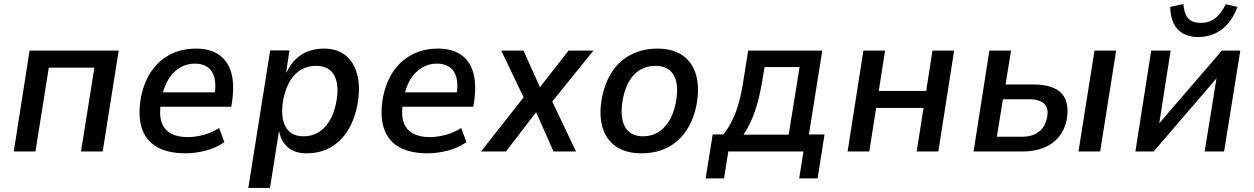

<svg xmlns="http://www.w3.org/2000/svg" viewBox="-20 -748 6191 948"><path d="M48 0 126 -498H566L487 0H380L446 -414H221L155 0Z M897 9Q807 9 752 -24Q697 -57 678.5 -120.5Q660 -184 677 -273Q693 -348 730 -400Q767 -452 822.5 -480Q878 -508 948 -508Q1015 -508 1058.5 -479.5Q1102 -451 1120 -395Q1138 -339 1127 -254L1122 -221H753L764 -292H1058L1038 -270Q1048 -328 1039 -363.5Q1030 -399 1005 -416.5Q980 -434 942 -434Q903 -434 869.5 -414.5Q836 -395 812.5 -358Q789 -321 779 -266L775 -244Q765 -185 777 -147Q789 -109 822 -90Q855 -71 907 -71Q942 -71 983.5 -81.5Q1025 -92 1062 -116L1088 -46Q1044 -16 993 -3.5Q942 9 897 9Z M1206 180 1314 -499H1409L1393 -391H1395Q1416 -434 1444 -459.5Q1472 -485 1506.5 -496.5Q1541 -508 1579 -508Q1648 -508 1690 -471.5Q1732 -435 1746 -370.5Q1760 -306 1743 -222Q1727 -147 1692 -95.5Q1657 -44 1607 -17.5Q1557 9 1494 9Q1436 9 1402.5 -19.5Q1369 -48 1359 -96L1357 -97L1313 180ZM1479 -75Q1519 -75 1550.5 -93.5Q1582 -112 1605 -148Q1628 -184 1639 -237Q1657 -324 1631.5 -373.5Q1606 -423 1540 -423Q1502 -423 1469.5 -405.5Q1437 -388 1414.5 -352.5Q1392 -317 1380 -263Q1363 -175 1388.5 -125Q1414 -75 1479 -75Z M2092 9Q2002 9 1947 -24Q1892 -57 1873.5 -120.5Q1855 -184 1872 -273Q1888 -348 1925 -400Q1962 -452 2017.5 -480Q2073 -508 2143 -508Q2210 -508 2253.5 -479.5Q2297 -451 2315 -395Q2333 -339 2322 -254L2317 -221H1948L1959 -292H2253L2233 -270Q2243 -328 2234 -363.5Q2225 -399 2200 -416.5Q2175 -434 2137 -434Q2098 -434 2064.5 -414.5Q2031 -395 2007.5 -358Q1984 -321 1974 -266L1970 -244Q1960 -185 1972 -147Q1984 -109 2017 -90Q2050 -71 2102 -71Q2137 -71 2178.5 -81.5Q2220 -92 2257 -116L2283 -46Q2239 -16 2188 -3.5Q2137 9 2092 9Z M2355 0 2580 -286 2586 -224 2455 -498H2565L2647 -315H2644L2787 -498H2910L2690 -226V-282L2824 0H2713L2627 -194L2628 -195L2478 0Z M3147 9Q3070 9 3020.5 -25.5Q2971 -60 2953.5 -124Q2936 -188 2954 -275Q2967 -333 2991.5 -376.5Q3016 -420 3051 -449Q3086 -478 3130 -493Q3174 -508 3225 -508Q3303 -508 3351.5 -473.5Q3400 -439 3417.5 -375.5Q3435 -312 3418 -225Q3406 -167 3381 -123Q3356 -79 3321 -49.5Q3286 -20 3242.5 -5.5Q3199 9 3147 9ZM3155 -75Q3194 -75 3225.5 -92.5Q3257 -110 3280.5 -145.5Q3304 -181 3316 -237Q3334 -327 3307.5 -375Q3281 -423 3216 -423Q3179 -423 3146.5 -406.5Q3114 -390 3091 -354.5Q3068 -319 3056 -263Q3039 -172 3065 -123.5Q3091 -75 3155 -75Z M3464 133 3499 -84H3552Q3579 -119 3597.5 -158Q3616 -197 3629 -245Q3642 -293 3651 -353L3674 -498H4040L3974 -84H4051L4017 133H3926L3947 0H3576L3555 133ZM3651 -83H3874L3928 -417H3755L3741 -334Q3729 -262 3707 -197.5Q3685 -133 3651 -83Z M4165 0 4243 -498H4350L4319 -299H4553L4584 -498H4691L4613 0H4506L4540 -215H4306L4272 0Z M4787 0 4865 -498H4972L4945 -331H5080Q5181 -331 5222 -286.5Q5263 -242 5246 -152Q5235 -104 5206.5 -70Q5178 -36 5132.5 -18Q5087 0 5028 0ZM4902 -73H5028Q5076 -73 5107.5 -96Q5139 -119 5149 -164Q5160 -213 5136 -235.5Q5112 -258 5062 -258H4932ZM5305 0 5384 -498H5491L5412 0Z M5586 0 5664 -498H5760L5702 -128H5694L6013 -498H6104L6024 0H5928L5988 -371H5995L5676 0ZM5896 -565Q5853 -565 5822 -582Q5791 -599 5775 -632Q5759 -665 5758 -714L5823 -728Q5826 -682 5846 -658.5Q5866 -635 5909 -635Q5950 -635 5979.5 -657.5Q6009 -680 6032 -727L6090 -714Q6072 -665 6043 -631.5Q6014 -598 5976.5 -581.5Q5939 -565 5896 -565Z"/></svg>

Font: Nunito Sans 7pt SemiCondensed SemiBold
Style: Italic
Weight: 600
Width: 4
Italic angle: -9°
Designer: Vernon Adams
Foundry: Vernon Adams
Version: Version 3.101;gftools[0.9.27]